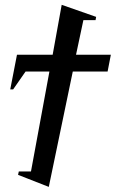

<svg xmlns="http://www.w3.org/2000/svg" viewBox="-20 -750 469 778"><path d="M274.9 -460 177.7 7.3 53.2 -41.5 56.2 -55.2H105.5L180.2 -460H83.5L33.2 -387.7H21.5L48.8 -528.3H193.4L230 -730.5L369.6 -681.6L367.2 -668.5H317.9L288.1 -528.3H429.2L416 -460Z"/></svg>

Font: Arimo Medium
Style: Italic
Weight: 500
Italic angle: -12°
Designer: Steve Matteson
Foundry: Monotype Imaging Inc.
Version: Version 1.33